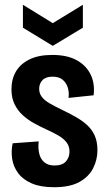

<svg xmlns="http://www.w3.org/2000/svg" viewBox="-20 -771 452 804"><path d="M206 13Q150 13 113 -3Q76 -19 56 -46Q36 -73 31 -105.5Q26 -138 33 -171L142 -179Q139 -152 144 -129Q149 -106 165 -92Q181 -78 208 -78Q241 -78 256 -95Q271 -112 271 -136Q271 -159 258.5 -175Q246 -191 224.5 -203.5Q203 -216 174 -229Q148 -241 122.5 -255Q97 -269 75.5 -288.5Q54 -308 41 -334.5Q28 -361 28 -397Q28 -440 47 -472Q66 -504 104 -522.5Q142 -541 199 -541Q261 -541 301 -519Q341 -497 359.5 -459Q378 -421 372 -372L267 -361Q270 -384 264 -404Q258 -424 242.5 -437Q227 -450 200 -450Q172 -450 158 -435.5Q144 -421 144 -399Q144 -380 155 -365.5Q166 -351 186.5 -339Q207 -327 236 -313Q267 -298 295 -282.5Q323 -267 344 -248Q365 -229 376.5 -203.5Q388 -178 388 -142Q388 -102 370 -66.5Q352 -31 312.5 -9Q273 13 206 13ZM76 -751 201 -674 327 -751V-655L201 -579L76 -655Z"/></svg>

Font: Bricolage Grotesque Condensed SemiBold
Style: Regular
Weight: 600
Width: 3
Designer: Mathieu Triay
Foundry: Atelier Triay
Version: Version 1.000;gftools[0.9.30]